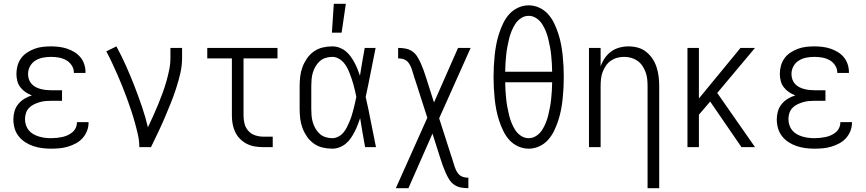

<svg xmlns="http://www.w3.org/2000/svg" viewBox="-20 -771 4540 1006"><path d="M247 8Q224 8 200.5 5Q177 2 154.5 -5.5Q132 -13 112 -26Q92 -39 77.5 -57.5Q63 -76 56.5 -99Q50 -122 50 -146Q50 -167 56 -188Q62 -209 75.5 -225.5Q89 -242 107.5 -253.5Q126 -265 147 -271Q129 -278 113.5 -288.5Q98 -299 86.5 -314Q75 -329 70.5 -347.5Q66 -366 66 -384Q66 -406 72 -427.5Q78 -449 91 -466.5Q104 -484 122.5 -496Q141 -508 161.5 -515.5Q182 -523 203.5 -525.5Q225 -528 247 -528Q268 -528 289 -525.5Q310 -523 330 -516.5Q350 -510 368.5 -499Q387 -488 400.5 -472Q414 -456 421 -435.5Q428 -415 428 -394V-389H367V-392Q367 -412 355 -429.5Q343 -447 325.5 -456.5Q308 -466 287.5 -469.5Q267 -473 247 -473Q226 -473 205 -469Q184 -465 166 -454Q148 -443 137.5 -424Q127 -405 127 -383Q127 -369 131.5 -355.5Q136 -342 145.5 -331.5Q155 -321 167.5 -314.5Q180 -308 194 -304.5Q208 -301 222 -299.5Q236 -298 250 -298H305V-243H250Q234 -243 218 -241.5Q202 -240 187 -235.5Q172 -231 157.5 -224Q143 -217 132 -205.5Q121 -194 116 -178.5Q111 -163 111 -147Q111 -131 116 -115.5Q121 -100 131 -88Q141 -76 155 -68Q169 -60 184.5 -55.5Q200 -51 215.5 -49Q231 -47 247 -47Q262 -47 276.5 -48.5Q291 -50 305.5 -53Q320 -56 333.5 -62Q347 -68 358.5 -77.5Q370 -87 376.5 -100.5Q383 -114 383 -129V-131H444V-128Q444 -105 435.5 -84Q427 -63 412 -46.5Q397 -30 377 -19.5Q357 -9 335.5 -2.5Q314 4 291.5 6Q269 8 247 8Z M710 0Q710 -33 702.5 -66Q695 -99 686 -131Q677 -163 666.5 -194.5Q656 -226 644.5 -257.5Q633 -289 620.5 -320Q608 -351 594.5 -381.5Q581 -412 567 -442Q553 -472 537 -502L590 -528Q617 -478 640.5 -425.5Q664 -373 684.5 -320Q705 -267 723.5 -213Q742 -159 755 -104Q769 -133 782 -162Q795 -191 807.5 -221Q820 -251 831 -281Q842 -311 851 -342Q860 -373 866.5 -404.5Q873 -436 873 -468V-520H934V-468Q934 -426 924.5 -385.5Q915 -345 902 -305.5Q889 -266 873.5 -227.5Q858 -189 841.5 -150.5Q825 -112 807 -74.5Q789 -37 771 0Z M1409 0H1360Q1338 0 1316 -3.5Q1294 -7 1274 -17Q1254 -27 1238 -43Q1222 -59 1212.5 -79Q1203 -99 1199 -120.5Q1195 -142 1195 -165V-465H1066V-520H1434V-465H1256V-165Q1256 -143 1261.5 -122Q1267 -101 1281.5 -85Q1296 -69 1317 -62Q1338 -55 1360 -55H1409Z M1721 8Q1695 8 1670 2Q1645 -4 1624 -19Q1603 -34 1588.5 -55Q1574 -76 1565 -100Q1556 -124 1553 -149.5Q1550 -175 1550 -200V-320Q1550 -345 1553 -370.5Q1556 -396 1565 -420Q1574 -444 1588.5 -465Q1603 -486 1624 -501Q1645 -516 1670 -522Q1695 -528 1721 -528Q1740 -528 1758 -521.5Q1776 -515 1791 -503Q1806 -491 1817 -475.5Q1828 -460 1837 -443.5Q1846 -427 1853 -409.5Q1860 -392 1866 -374Q1872 -410 1878 -446.5Q1884 -483 1891 -520H1948Q1935 -456 1922.5 -391.5Q1910 -327 1896 -263Q1911 -198 1923.5 -132Q1936 -66 1950 0H1893Q1886 -38 1879.5 -76Q1873 -114 1867 -152Q1861 -134 1854 -116Q1847 -98 1838 -80.5Q1829 -63 1818 -47Q1807 -31 1792 -18.5Q1777 -6 1758.5 1Q1740 8 1721 8ZM1721 -47Q1737 -47 1752.5 -55Q1768 -63 1779 -76Q1790 -89 1797.5 -104Q1805 -119 1811.5 -134.5Q1818 -150 1823 -166Q1828 -182 1832 -198Q1836 -214 1840 -230.5Q1844 -247 1847 -264Q1844 -280 1840 -296Q1836 -312 1832 -327.5Q1828 -343 1822.5 -358.5Q1817 -374 1811 -389.5Q1805 -405 1797 -419.5Q1789 -434 1778 -446Q1767 -458 1752 -465.5Q1737 -473 1721 -473Q1703 -473 1685.5 -467.5Q1668 -462 1655 -450Q1642 -438 1633 -422.5Q1624 -407 1619 -390Q1614 -373 1612.5 -355.5Q1611 -338 1611 -320V-200Q1611 -182 1612.5 -164.5Q1614 -147 1619 -130Q1624 -113 1633 -97.5Q1642 -82 1655 -70Q1668 -58 1685.5 -52.5Q1703 -47 1721 -47ZM1719 -600 1729 -751H1792L1770 -600Z M2054 215 2219 -154 2156 -350Q2153 -358 2150.5 -366Q2148 -374 2146 -382L2145 -384Q2142 -394 2139 -404Q2136 -414 2131.5 -423.5Q2127 -433 2121 -441.5Q2115 -450 2106 -455.5Q2097 -461 2086.5 -463Q2076 -465 2066 -465V-520Q2086 -520 2105 -516.5Q2124 -513 2140 -502Q2156 -491 2166.5 -474Q2177 -457 2185 -439Q2193 -421 2199.5 -403Q2206 -385 2212 -366L2254 -234L2380 -520H2446L2281 -151L2344 45Q2347 53 2349.5 61Q2352 69 2354 77L2355 79Q2358 89 2361 99Q2364 109 2368.5 118.5Q2373 128 2379 136.5Q2385 145 2394 150.5Q2403 156 2413.5 158Q2424 160 2434 160V215Q2414 215 2395 211.5Q2376 208 2360 197Q2344 186 2333.5 169Q2323 152 2315 134Q2307 116 2300.5 98Q2294 80 2288 61L2246 -71L2120 215Z M2750 8Q2721 8 2694 -4.5Q2667 -17 2648 -38.5Q2629 -60 2616.5 -86Q2604 -112 2595 -139.5Q2586 -167 2580.5 -195.5Q2575 -224 2572 -252.5Q2569 -281 2567.5 -310Q2566 -339 2566 -368Q2566 -396 2567.5 -425Q2569 -454 2572 -482.5Q2575 -511 2580.5 -539.5Q2586 -568 2595 -595.5Q2604 -623 2616.5 -649Q2629 -675 2648 -696.5Q2667 -718 2694 -730.5Q2721 -743 2750 -743Q2779 -743 2806 -730.5Q2833 -718 2852 -696.5Q2871 -675 2883.5 -649Q2896 -623 2905 -595.5Q2914 -568 2919.5 -539.5Q2925 -511 2928 -482.5Q2931 -454 2932.5 -425Q2934 -396 2934 -368Q2934 -339 2932.5 -310Q2931 -281 2928 -252.5Q2925 -224 2919.5 -195.5Q2914 -167 2905 -139.5Q2896 -112 2883.5 -86Q2871 -60 2852 -38.5Q2833 -17 2806 -4.5Q2779 8 2750 8ZM2873 -395Q2873 -417 2871.5 -438.5Q2870 -460 2868 -481Q2866 -502 2862 -523.5Q2858 -545 2853 -566Q2848 -587 2840 -607Q2832 -627 2820.5 -645Q2809 -663 2790.5 -675.5Q2772 -688 2750 -688Q2728 -688 2709.5 -675.5Q2691 -663 2679.5 -645Q2668 -627 2660 -607Q2652 -587 2647 -566Q2642 -545 2638 -523.5Q2634 -502 2632 -481Q2630 -460 2628.5 -438.5Q2627 -417 2627 -395ZM2750 -47Q2772 -47 2790.5 -59.5Q2809 -72 2820.5 -90Q2832 -108 2840 -128Q2848 -148 2853 -169Q2858 -190 2862 -211.5Q2866 -233 2868 -254Q2870 -275 2871.5 -296.5Q2873 -318 2873 -340H2627Q2627 -318 2628.5 -296.5Q2630 -275 2632 -254Q2634 -233 2638 -211.5Q2642 -190 2647 -169Q2652 -148 2660 -128Q2668 -108 2679.5 -90Q2691 -72 2709.5 -59.5Q2728 -47 2750 -47Z M3373 215V-320Q3373 -339 3371 -357.5Q3369 -376 3362.5 -393.5Q3356 -411 3345.5 -426.5Q3335 -442 3320 -452.5Q3305 -463 3287 -468Q3269 -473 3250 -473Q3231 -473 3213 -468Q3195 -463 3180 -452.5Q3165 -442 3154.5 -426.5Q3144 -411 3137.5 -393.5Q3131 -376 3129 -357.5Q3127 -339 3127 -320V0H3066V-520H3127V-423Q3135 -446 3148.5 -466Q3162 -486 3181.5 -500.5Q3201 -515 3225 -521.5Q3249 -528 3273 -528Q3298 -528 3322 -521.5Q3346 -515 3365.5 -499.5Q3385 -484 3399 -463Q3413 -442 3420.5 -418Q3428 -394 3431 -369.5Q3434 -345 3434 -320V215Z M3936 0H3865L3701 -239L3642 -170V0H3582V-520H3642V-255L3860 -520H3936L3738 -284Z M4247 8Q4224 8 4200.5 5Q4177 2 4154.5 -5.5Q4132 -13 4112 -26Q4092 -39 4077.5 -57.5Q4063 -76 4056.5 -99Q4050 -122 4050 -146Q4050 -167 4056 -188Q4062 -209 4075.5 -225.5Q4089 -242 4107.5 -253.5Q4126 -265 4147 -271Q4129 -278 4113.5 -288.5Q4098 -299 4086.5 -314Q4075 -329 4070.5 -347.5Q4066 -366 4066 -384Q4066 -406 4072 -427.5Q4078 -449 4091 -466.5Q4104 -484 4122.5 -496Q4141 -508 4161.5 -515.5Q4182 -523 4203.5 -525.5Q4225 -528 4247 -528Q4268 -528 4289 -525.5Q4310 -523 4330 -516.5Q4350 -510 4368.5 -499Q4387 -488 4400.5 -472Q4414 -456 4421 -435.5Q4428 -415 4428 -394V-389H4367V-392Q4367 -412 4355 -429.5Q4343 -447 4325.5 -456.5Q4308 -466 4287.5 -469.5Q4267 -473 4247 -473Q4226 -473 4205 -469Q4184 -465 4166 -454Q4148 -443 4137.5 -424Q4127 -405 4127 -383Q4127 -369 4131.5 -355.5Q4136 -342 4145.5 -331.5Q4155 -321 4167.5 -314.5Q4180 -308 4194 -304.5Q4208 -301 4222 -299.5Q4236 -298 4250 -298H4305V-243H4250Q4234 -243 4218 -241.5Q4202 -240 4187 -235.5Q4172 -231 4157.5 -224Q4143 -217 4132 -205.5Q4121 -194 4116 -178.5Q4111 -163 4111 -147Q4111 -131 4116 -115.5Q4121 -100 4131 -88Q4141 -76 4155 -68Q4169 -60 4184.5 -55.5Q4200 -51 4215.5 -49Q4231 -47 4247 -47Q4262 -47 4276.5 -48.5Q4291 -50 4305.5 -53Q4320 -56 4333.5 -62Q4347 -68 4358.5 -77.5Q4370 -87 4376.5 -100.5Q4383 -114 4383 -129V-131H4444V-128Q4444 -105 4435.5 -84Q4427 -63 4412 -46.5Q4397 -30 4377 -19.5Q4357 -9 4335.5 -2.5Q4314 4 4291.5 6Q4269 8 4247 8Z"/></svg>

Font: Iosevka Fixed SS04 Light
Style: Regular
Weight: 300
Monospace: yes
Designer: Belleve Invis
Foundry: Belleve Invis
Version: Version 32.5.0